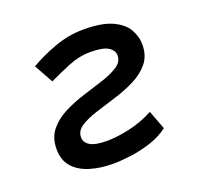

<svg xmlns="http://www.w3.org/2000/svg" viewBox="-100 -637 786 756"><g transform="rotate(-20 293.0 -258.5)"><path d="M252 9.8Q198.7 9.8 155.5 -3.4Q112.3 -16.6 86.9 -45.2Q61.5 -73.7 61.5 -120.1Q61.5 -168 86.9 -199.2Q112.3 -230.5 152.3 -250.7Q192.4 -271 237.5 -284.9Q282.7 -298.8 322.8 -312Q362.8 -325.2 388.2 -342Q413.6 -358.9 413.6 -385.3Q413.6 -406.7 391.4 -420.7Q369.1 -434.6 316.4 -434.6Q271.5 -434.6 226.1 -416.3Q180.7 -397.9 137.2 -377L93.3 -456.1Q139.6 -483.4 199.7 -505.4Q259.8 -527.3 321.8 -527.3Q397 -527.3 440.2 -508.1Q483.4 -488.8 501.7 -457.8Q520 -426.8 520 -392.1Q520 -345.2 494.6 -314.7Q469.2 -284.2 429.2 -264.4Q389.2 -244.6 344 -231Q298.8 -217.3 258.8 -204.3Q218.8 -191.4 193.4 -174.6Q168 -157.7 168 -131.3Q168 -108.9 189.9 -95.9Q211.9 -83 259.3 -83Q300.3 -83 353.5 -94.5Q406.7 -106 457 -132.8L486.8 -53.7Q455.1 -29.3 412.8 -15.4Q370.6 -1.5 328.1 4.2Q285.6 9.8 252 9.8Z"/></g></svg>

Font: Cascadia Mono PL
Style: Italic
Weight: 400
Italic angle: -10°
Monospace: yes
Designer: Aaron Bell
Foundry: Saja Typeworks
Version: Version 2404.023; ttfautohint (v1.8.4)